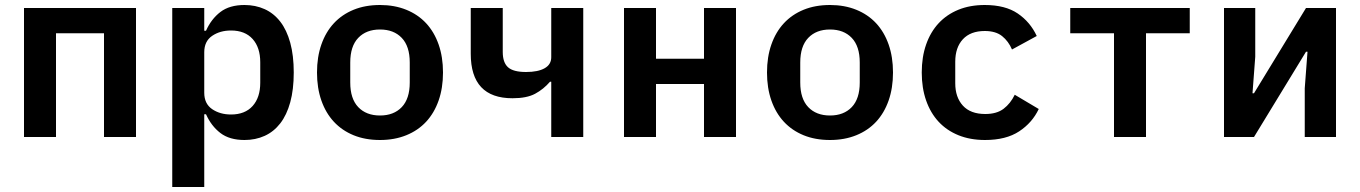

<svg xmlns="http://www.w3.org/2000/svg" viewBox="-20 -548 5440 768"><path d="M76 -516H524V0H396V-415H204V0H76Z M669 -516H797V-425H804Q825 -472 861.5 -500Q898 -528 958 -528Q1002 -528 1038.5 -511.5Q1075 -495 1101 -461.5Q1127 -428 1141 -377Q1155 -326 1155 -258Q1155 -190 1141 -139Q1127 -88 1101 -54.5Q1075 -21 1038.5 -4.5Q1002 12 958 12Q898 12 861.5 -16Q825 -44 804 -91H797V200H669ZM904 -90Q960 -90 990.5 -124Q1021 -158 1021 -217V-299Q1021 -358 990.5 -392Q960 -426 904 -426Q860 -426 828.5 -404.5Q797 -383 797 -339V-177Q797 -133 828.5 -111.5Q860 -90 904 -90Z M1500 12Q1441 12 1394.5 -7Q1348 -26 1315.5 -61Q1283 -96 1265.5 -146Q1248 -196 1248 -258Q1248 -320 1265.5 -370Q1283 -420 1315.5 -455Q1348 -490 1394.5 -509Q1441 -528 1500 -528Q1558 -528 1605 -509Q1652 -490 1684.5 -455Q1717 -420 1734.5 -370Q1752 -320 1752 -258Q1752 -196 1734.5 -146Q1717 -96 1684.5 -61Q1652 -26 1605 -7Q1558 12 1500 12ZM1500 -86Q1555 -86 1587 -119.5Q1619 -153 1619 -218V-298Q1619 -363 1587 -396.5Q1555 -430 1500 -430Q1445 -430 1413 -396.5Q1381 -363 1381 -298V-218Q1381 -153 1413 -119.5Q1445 -86 1500 -86Z M2185 -221H2180Q2154 -191 2120.5 -173Q2087 -155 2030 -155Q1863 -155 1863 -333V-516H1991V-340Q1991 -298 2012 -279Q2033 -260 2084 -260Q2132 -260 2158.5 -275Q2185 -290 2185 -319V-516H2313V0H2185Z M2476 -516H2604V-313H2796V-516H2924V0H2796V-212H2604V0H2476Z M3300 12Q3241 12 3194.5 -7Q3148 -26 3115.5 -61Q3083 -96 3065.5 -146Q3048 -196 3048 -258Q3048 -320 3065.5 -370Q3083 -420 3115.5 -455Q3148 -490 3194.5 -509Q3241 -528 3300 -528Q3358 -528 3405 -509Q3452 -490 3484.5 -455Q3517 -420 3534.5 -370Q3552 -320 3552 -258Q3552 -196 3534.5 -146Q3517 -96 3484.5 -61Q3452 -26 3405 -7Q3358 12 3300 12ZM3300 -86Q3355 -86 3387 -119.5Q3419 -153 3419 -218V-298Q3419 -363 3387 -396.5Q3355 -430 3300 -430Q3245 -430 3213 -396.5Q3181 -363 3181 -298V-218Q3181 -153 3213 -119.5Q3245 -86 3300 -86Z M3920 12Q3861 12 3814 -7Q3767 -26 3734.5 -61Q3702 -96 3684.5 -146Q3667 -196 3667 -258Q3667 -320 3684.5 -370Q3702 -420 3734.5 -455Q3767 -490 3813.5 -509Q3860 -528 3919 -528Q4001 -528 4051 -494Q4101 -460 4127 -404L4028 -350Q4014 -383 3988.5 -403.5Q3963 -424 3919 -424Q3862 -424 3831.5 -391Q3801 -358 3801 -301V-215Q3801 -159 3831.5 -125.5Q3862 -92 3921 -92Q3967 -92 3994.5 -113Q4022 -134 4039 -169L4135 -112Q4109 -57 4056.5 -22.5Q4004 12 3920 12Z M4436 -415H4261V-516H4739V-415H4564V0H4436Z M4876 -516H5001V-321L4990 -175H4996L5204 -516H5324V0H5199V-195L5210 -341H5204L4996 0H4876Z"/></svg>

Font: IBM Plex Mono SemiBold
Style: Regular
Weight: 600
Monospace: yes
Designer: Mike Abbink, Paul van der Laan, Pieter van Rosmalen
Foundry: Bold Monday
Version: Version 2.3